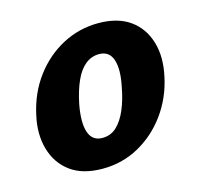

<svg xmlns="http://www.w3.org/2000/svg" viewBox="-75 -518 638 612"><g transform="rotate(-15 244.5 -212.0)"><path d="M193 14Q127 14 87 -15.5Q47 -45 32.5 -95.5Q18 -146 32 -207Q47 -276 86 -328Q125 -380 180 -409Q235 -438 298 -438Q362 -438 402 -409.5Q442 -381 457 -331Q472 -281 458 -218Q444 -152 406 -99.5Q368 -47 313 -16.5Q258 14 193 14ZM217 -81Q245 -81 264.5 -99.5Q284 -118 297.5 -150Q311 -182 318 -221Q330 -277 319.5 -309.5Q309 -342 275 -342Q250 -342 230 -326Q210 -310 196 -279Q182 -248 173 -204Q162 -145 173 -113Q184 -81 217 -81Z"/></g></svg>

Font: Ysabeau ExtraBold
Style: Italic
Weight: 800
Italic angle: -12°
Designer: Christian Thalmann (Catharsis Fonts)
Version: Version 2.002